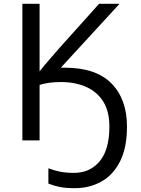

<svg xmlns="http://www.w3.org/2000/svg" viewBox="-20 -734 736 1004"><path d="M605 -714 298 -380H319Q482 -380 563 -297.5Q644 -215 644 -72Q644 38 608 109.5Q572 181 510 215.5Q448 250 371 250Q325 250 294 244Q263 238 233 226V146Q264 158 295.5 164Q327 170 367 170Q451 170 501.5 109Q552 48 552 -72Q552 -152 519.5 -203.5Q487 -255 429.5 -280Q372 -305 299 -305Q264 -305 236 -301Q208 -297 187 -290V0H97V-714H187V-361Q210 -390 237 -421Q264 -452 289 -481L498 -714Z"/></svg>

Font: Noto Sans
Style: Regular
Weight: 400
Designer: Monotype Design Team
Foundry: Monotype Imaging Inc.
Version: Version 1.902